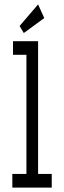

<svg xmlns="http://www.w3.org/2000/svg" viewBox="-20 -852 290 872"><path d="M36 0V-62H100V-603H39V-665H153V-62H215V0ZM88 -702 69 -734 153 -832 181 -770Z"/></svg>

Font: Inconsolata UltraCondensed Medium
Style: Regular
Weight: 500
Width: 1
Monospace: yes
Designer: Raph Levien, Cyreal, Brenton Simpson
Foundry: Raph Levien, Cyreal, Google
Version: Version 3.001; ttfautohint (v1.8.2.53-6de2)